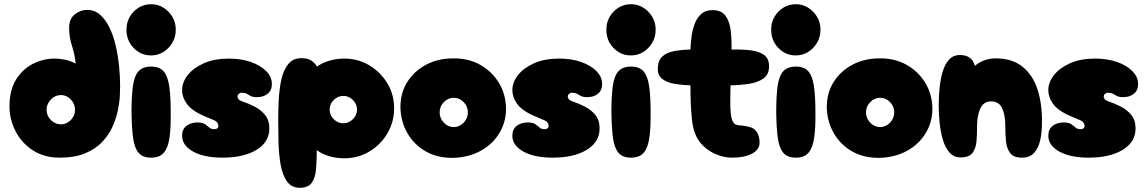

<svg xmlns="http://www.w3.org/2000/svg" viewBox="-20 -748 5445 911"><path d="M263 0Q189 0 135.5 -35Q82 -70 53.5 -126Q25 -182 25 -243Q25 -321 56.5 -371Q88 -421 137 -445.5Q186 -470 239 -470Q264 -470 290 -464.5Q316 -459 339 -446Q335 -489 321.5 -530.5Q308 -572 308 -615Q308 -659 335 -680Q362 -701 393 -701Q429 -701 455 -678Q481 -655 499.5 -617Q518 -579 529 -531.5Q540 -484 545 -434Q550 -384 550 -338Q550 -323 548.5 -292Q547 -261 539 -223Q531 -185 513.5 -146Q496 -107 464.5 -74Q433 -41 384 -20.5Q335 0 263 0ZM269 -158Q296 -158 316 -178.5Q336 -199 336 -227Q336 -255 316 -276Q296 -297 269 -297Q242 -297 221.5 -276Q201 -255 201 -227Q201 -199 221.5 -178.5Q242 -158 269 -158Z M697 -485Q648 -485 614 -520.5Q580 -556 580 -607Q580 -641 595.5 -668Q611 -695 637.5 -711.5Q664 -728 697 -728Q729 -728 755.5 -711.5Q782 -695 798 -668Q814 -641 814 -607Q814 -573 798 -545.5Q782 -518 755.5 -501.5Q729 -485 697 -485ZM697 0Q657 0 637.5 -23Q618 -46 611.5 -93.5Q605 -141 604 -216Q604 -291 610.5 -339Q617 -387 637 -409.5Q657 -432 697 -432Q737 -432 756.5 -409.5Q776 -387 783 -339Q790 -291 790 -216Q791 -141 784 -93.5Q777 -46 757 -23Q737 0 697 0Z M1036 0Q948 0 896 -29Q844 -58 844 -104Q844 -136 865.5 -151.5Q887 -167 917 -167Q941 -167 952.5 -159Q964 -151 973 -143Q982 -135 995 -135Q1016 -135 1016 -150Q1016 -170 992.5 -179Q969 -188 934 -204Q886 -227 865 -257.5Q844 -288 844 -320Q844 -358 871 -392Q898 -426 947.5 -448Q997 -470 1066 -470Q1124 -470 1170 -454Q1216 -438 1243 -410.5Q1270 -383 1270 -350Q1270 -319 1250 -303Q1230 -287 1198 -287Q1180 -287 1169.5 -292.5Q1159 -298 1150.5 -303Q1142 -308 1127 -308Q1119 -308 1113 -302.5Q1107 -297 1107 -289Q1107 -283 1112 -277Q1117 -271 1129 -267Q1160 -257 1189.5 -241.5Q1219 -226 1238.5 -201.5Q1258 -177 1258 -139Q1258 -74 1197 -37Q1136 0 1036 0Z M1402 143Q1363 143 1341.5 112.5Q1320 82 1311.5 33Q1303 -16 1301.5 -72Q1300 -128 1300 -178Q1300 -222 1302.5 -272.5Q1305 -323 1314.5 -368.5Q1324 -414 1347 -443Q1370 -472 1410 -472Q1441 -472 1458 -460Q1475 -448 1484 -432Q1507 -449 1541 -459.5Q1575 -470 1614 -470Q1679 -470 1732.5 -438Q1786 -406 1818 -352.5Q1850 -299 1850 -234Q1850 -169 1818 -115Q1786 -61 1732.5 -29Q1679 3 1614 3Q1574 3 1540 -7.5Q1506 -18 1483 -36Q1483 14 1479.5 55Q1476 96 1459 119.5Q1442 143 1402 143ZM1609 -163Q1635 -163 1654.5 -182.5Q1674 -202 1674 -228Q1674 -254 1654.5 -273.5Q1635 -293 1609 -293Q1583 -293 1563.5 -273.5Q1544 -254 1544 -228Q1544 -202 1563.5 -182.5Q1583 -163 1609 -163Z M2130 1Q2056 2 2000.5 -29.5Q1945 -61 1913.5 -115.5Q1882 -170 1880 -236Q1879 -304 1911 -356.5Q1943 -409 2000 -440Q2057 -471 2130 -471Q2202 -472 2257.5 -441Q2313 -410 2346 -357Q2379 -304 2381 -236Q2382 -171 2350 -117.5Q2318 -64 2261 -32.5Q2204 -1 2130 1ZM2133 -145Q2160 -145 2180 -166Q2200 -187 2200 -215Q2200 -243 2180 -263.5Q2160 -284 2133 -284Q2106 -284 2086 -263.5Q2066 -243 2066 -215Q2066 -187 2086 -166Q2106 -145 2133 -145Z M2603 0Q2515 0 2463 -29Q2411 -58 2411 -104Q2411 -136 2432.5 -151.5Q2454 -167 2484 -167Q2508 -167 2519.5 -159Q2531 -151 2540 -143Q2549 -135 2562 -135Q2583 -135 2583 -150Q2583 -170 2559.5 -179Q2536 -188 2501 -204Q2453 -227 2432 -257.5Q2411 -288 2411 -320Q2411 -358 2438 -392Q2465 -426 2514.5 -448Q2564 -470 2633 -470Q2691 -470 2737 -454Q2783 -438 2810 -410.5Q2837 -383 2837 -350Q2837 -319 2817 -303Q2797 -287 2765 -287Q2747 -287 2736.5 -292.5Q2726 -298 2717.5 -303Q2709 -308 2694 -308Q2686 -308 2680 -302.5Q2674 -297 2674 -289Q2674 -283 2679 -277Q2684 -271 2696 -267Q2727 -257 2756.5 -241.5Q2786 -226 2805.5 -201.5Q2825 -177 2825 -139Q2825 -74 2764 -37Q2703 0 2603 0Z M2974 -485Q2925 -485 2891 -520.5Q2857 -556 2857 -607Q2857 -641 2872.5 -668Q2888 -695 2914.5 -711.5Q2941 -728 2974 -728Q3006 -728 3032.5 -711.5Q3059 -695 3075 -668Q3091 -641 3091 -607Q3091 -573 3075 -545.5Q3059 -518 3032.5 -501.5Q3006 -485 2974 -485ZM2974 0Q2934 0 2914.5 -23Q2895 -46 2888.5 -93.5Q2882 -141 2881 -216Q2881 -291 2887.5 -339Q2894 -387 2914 -409.5Q2934 -432 2974 -432Q3014 -432 3033.5 -409.5Q3053 -387 3060 -339Q3067 -291 3067 -216Q3068 -141 3061 -93.5Q3054 -46 3034 -23Q3014 0 2974 0Z M3453 0Q3418 0 3382 -14Q3346 -28 3317.5 -55Q3289 -82 3276 -120Q3267 -145 3263 -182Q3259 -219 3257.5 -261Q3256 -303 3256 -343Q3217 -344 3181.5 -350Q3146 -356 3123.5 -372.5Q3101 -389 3101 -421Q3101 -460 3122 -479.5Q3143 -499 3178.5 -505.5Q3214 -512 3256 -513Q3257 -544 3261.5 -576.5Q3266 -609 3277 -637Q3288 -665 3308 -682.5Q3328 -700 3360 -700Q3403 -700 3422.5 -673Q3442 -646 3447 -603Q3452 -560 3451 -513Q3503 -514 3543 -509Q3583 -504 3606 -487Q3629 -470 3629 -433Q3629 -395 3603 -376Q3577 -357 3535 -350.5Q3493 -344 3446 -343Q3446 -324 3445.5 -303.5Q3445 -283 3445 -262Q3445 -205 3453 -181Q3459 -163 3469.5 -158Q3480 -153 3496 -152.5Q3512 -152 3535 -146Q3558 -141 3571 -121.5Q3584 -102 3584 -72Q3584 -38 3548.5 -19Q3513 0 3453 0Z M3756 -485Q3707 -485 3673 -520.5Q3639 -556 3639 -607Q3639 -641 3654.5 -668Q3670 -695 3696.5 -711.5Q3723 -728 3756 -728Q3788 -728 3814.5 -711.5Q3841 -695 3857 -668Q3873 -641 3873 -607Q3873 -573 3857 -545.5Q3841 -518 3814.5 -501.5Q3788 -485 3756 -485ZM3756 0Q3716 0 3696.5 -23Q3677 -46 3670.5 -93.5Q3664 -141 3663 -216Q3663 -291 3669.5 -339Q3676 -387 3696 -409.5Q3716 -432 3756 -432Q3796 -432 3815.5 -409.5Q3835 -387 3842 -339Q3849 -291 3849 -216Q3850 -141 3843 -93.5Q3836 -46 3816 -23Q3796 0 3756 0Z M4153 1Q4079 2 4023.5 -29.5Q3968 -61 3936.5 -115.5Q3905 -170 3903 -236Q3902 -304 3934 -356.5Q3966 -409 4023 -440Q4080 -471 4153 -471Q4225 -472 4280.5 -441Q4336 -410 4369 -357Q4402 -304 4404 -236Q4405 -171 4373 -117.5Q4341 -64 4284 -32.5Q4227 -1 4153 1ZM4156 -145Q4183 -145 4203 -166Q4223 -187 4223 -215Q4223 -243 4203 -263.5Q4183 -284 4156 -284Q4129 -284 4109 -263.5Q4089 -243 4089 -215Q4089 -187 4109 -166Q4129 -145 4156 -145Z M4829 0Q4789 0 4772.5 -22.5Q4756 -45 4753 -79.5Q4750 -114 4750 -149Q4750 -202 4735 -234.5Q4720 -267 4682 -267Q4648 -267 4632 -234.5Q4616 -202 4616 -149Q4616 -114 4613.5 -80Q4611 -46 4595 -23.5Q4579 -1 4537 -1Q4506 -1 4485.5 -24Q4465 -47 4454 -84Q4443 -121 4438.5 -164Q4434 -207 4434 -247Q4434 -287 4438 -329Q4442 -371 4452.5 -407Q4463 -443 4483 -465Q4503 -487 4535 -487Q4592 -487 4606 -435Q4618 -448 4644.5 -459.5Q4671 -471 4705 -471Q4782 -471 4831 -432Q4880 -393 4902.5 -324.5Q4925 -256 4924 -166Q4924 -120 4915.5 -82.5Q4907 -45 4886.5 -22.5Q4866 0 4829 0Z M5146 0Q5058 0 5006 -29Q4954 -58 4954 -104Q4954 -136 4975.5 -151.5Q4997 -167 5027 -167Q5051 -167 5062.5 -159Q5074 -151 5083 -143Q5092 -135 5105 -135Q5126 -135 5126 -150Q5126 -170 5102.5 -179Q5079 -188 5044 -204Q4996 -227 4975 -257.5Q4954 -288 4954 -320Q4954 -358 4981 -392Q5008 -426 5057.5 -448Q5107 -470 5176 -470Q5234 -470 5280 -454Q5326 -438 5353 -410.5Q5380 -383 5380 -350Q5380 -319 5360 -303Q5340 -287 5308 -287Q5290 -287 5279.5 -292.5Q5269 -298 5260.5 -303Q5252 -308 5237 -308Q5229 -308 5223 -302.5Q5217 -297 5217 -289Q5217 -283 5222 -277Q5227 -271 5239 -267Q5270 -257 5299.5 -241.5Q5329 -226 5348.5 -201.5Q5368 -177 5368 -139Q5368 -74 5307 -37Q5246 0 5146 0Z"/></svg>

Font: Cherry Bomb One
Style: Regular
Weight: 400
Designer: satsuyako
Foundry: satsuyako
Version: Version 4.100; ttfautohint (v1.8.3)